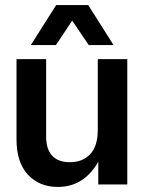

<svg xmlns="http://www.w3.org/2000/svg" viewBox="-20 -736 577 766"><path d="M210.9 9.8Q136.7 9.8 91.3 -39.3Q45.9 -88.4 45.9 -179.2V-500H164.1V-190.9Q164.1 -140.6 188.2 -114.7Q212.4 -88.9 258.8 -88.9Q309.6 -88.9 339.8 -120.8Q370.1 -152.8 370.1 -217.8V-500H487.8V0H372.1V-90.8Q314.5 9.8 210.9 9.8ZM103 -556.2 204.1 -715.8H332L433.1 -556.2H334L268.1 -653.8L203.1 -556.2Z"/></svg>

Font: TASA Orbiter Display SemiBold
Style: Regular
Weight: 600
Designer: Weizhong Zhang
Version: Version 1.000;Glyphs 3.1.2 (3151)